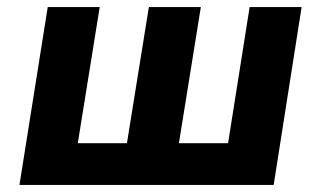

<svg xmlns="http://www.w3.org/2000/svg" viewBox="-20 -523 909 543"><path d="M35 0 115 -503H262L200 -118H339L401 -503H548L486 -118H625L686 -503H833L754 0Z"/></svg>

Font: Nunito Sans 7pt SemiCondensed ExtraBold
Style: Italic
Weight: 800
Width: 4
Italic angle: -9°
Designer: Vernon Adams
Foundry: Vernon Adams
Version: Version 3.101;gftools[0.9.27]